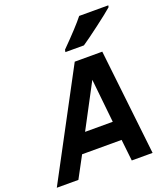

<svg xmlns="http://www.w3.org/2000/svg" viewBox="-217 -1040 1012 1155"><g transform="rotate(-20 289.0 -462.5)"><path d="M559.1 0H425.8L410.6 -137.2H157.7L84 0H-54.2L306.6 -675.8H482.9ZM397.9 -257.8 368.7 -537.1 220.7 -257.8ZM392.1 -749H273.4L276.4 -763.7Q383.3 -871.1 425.8 -925.3H612.3L609.9 -914.1Q578.1 -886.2 505.1 -831.1Q432.1 -775.9 392.1 -749Z"/></g></svg>

Font: Cadman
Style: Bold Italic
Weight: 700
Italic angle: -12°
Designer: Paul James MIller
Foundry: High-Logic / Made with FontCreator
Version: Version 2.114;March 28, 2021;FontCreator 13.0.0.2683 64-bit